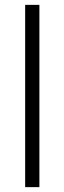

<svg xmlns="http://www.w3.org/2000/svg" viewBox="-20 -770 265 790"><path d="M142.1 -750V0H83.5V-750Z"/></svg>

Font: Vazirmatn RD UI ExtraLight
Style: Regular
Weight: 200
Designer: Saber Rastikerdar
Foundry: Saber Rastikerdar
Version: Version 33.003